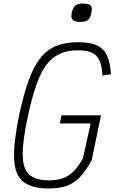

<svg xmlns="http://www.w3.org/2000/svg" viewBox="-20 -1053 648 1087"><path d="M255 14Q159 14 111.5 -24.5Q64 -63 60 -154Q56 -245 89 -404Q114 -521 143 -600Q172 -679 210 -726Q248 -773 300 -793.5Q352 -814 422 -814Q488 -814 527 -797Q566 -780 585 -740.5Q604 -701 608 -633L560 -625Q557 -680 543 -711Q529 -742 500 -755Q471 -768 421 -768Q344 -768 292 -733.5Q240 -699 204 -618Q168 -537 138 -396Q108 -257 108.5 -177.5Q109 -98 145 -65Q181 -32 256 -32Q303 -32 336.5 -44Q370 -56 397 -83.5Q424 -111 450 -157L493 -354H319L328 -400H552L499 -146Q466 -85 432.5 -50Q399 -15 357 -0.5Q315 14 255 14ZM435 -929Q401 -929 390.5 -941Q380 -953 387 -984Q394 -1012 407.5 -1022.5Q421 -1033 449 -1033Q484 -1033 494 -1021.5Q504 -1010 497 -978Q491 -950 477.5 -939.5Q464 -929 435 -929Z"/></svg>

Font: Victor Mono Thin
Style: Italic
Weight: 100
Italic angle: -12°
Monospace: yes
Designer: Rune Bjørnerås
Version: Version 1.561;gftools[0.9.30]